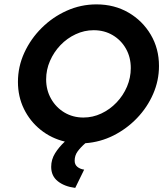

<svg xmlns="http://www.w3.org/2000/svg" viewBox="-20 -658 776 898"><path d="M331.9 220.8Q281.9 214.6 250.7 189.9Q219.4 165.3 219.4 122.2Q219.4 88.2 237.5 59Q255.6 29.9 283.3 4.2Q219.4 -11.1 169.8 -51Q120.1 -91 92 -148.6Q63.9 -206.2 63.9 -275Q63.9 -346.5 93.8 -411.5Q123.6 -476.4 175 -527.4Q226.4 -578.5 292.4 -608Q358.3 -637.5 431.2 -637.5Q514.6 -637.5 580.6 -599.3Q646.5 -561.1 685.1 -495.8Q723.6 -430.6 723.6 -349.3Q723.6 -281.2 696.2 -218.4Q668.8 -155.6 620.8 -105.6Q572.9 -55.6 510.8 -24.3Q448.6 6.9 379.2 11.8Q356.2 31.9 342.7 50.7Q329.2 69.4 329.2 93.8Q329.2 111.8 341.7 122.2Q354.2 132.6 373.6 135.4ZM370.1 -108.3Q413.9 -108.3 453.8 -127.1Q493.8 -145.8 525 -178.5Q556.2 -211.1 574 -252.8Q591.7 -294.4 591.7 -339.6Q591.7 -390.3 569.1 -430.2Q546.5 -470.1 507.3 -493.4Q468.1 -516.7 418.1 -516.7Q374.3 -516.7 334 -497.9Q293.8 -479.2 262.8 -446.9Q231.9 -414.6 213.9 -373.3Q195.8 -331.9 195.8 -286.8Q195.8 -236.8 218.8 -196.2Q241.7 -155.6 281.2 -131.9Q320.8 -108.3 370.1 -108.3Z"/></svg>

Font: Afacad
Style: Bold Italic
Weight: 700
Italic angle: -14°
Designer: Kristian Moeller
Foundry: Dicotype
Version: Version 1.000; ttfautohint (v1.8.4.7-5d5b)